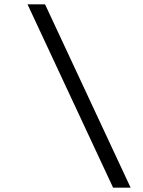

<svg xmlns="http://www.w3.org/2000/svg" viewBox="-20 -732 656 882"><path d="M499.5 130 106.5 -712H187L580 130Z"/></svg>

Font: Overpass Mono Light
Style: Regular
Weight: 400
Monospace: yes
Version: Version 4.000